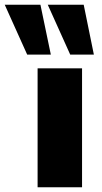

<svg xmlns="http://www.w3.org/2000/svg" viewBox="-95 -792 431 812"><path d="M64 0V-503H252V0ZM202 -561 107 -772H259L302 -561ZM20 -561 -75 -772H76L120 -561Z"/></svg>

Font: Nunito Sans 8pt Black
Style: Regular
Weight: 900
Version: Version 3.101;gftools[0.9.27]